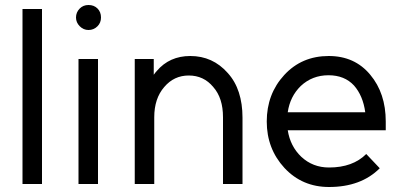

<svg xmlns="http://www.w3.org/2000/svg" viewBox="-20 -736 1593 768"><path d="M70 -700V0H148V-700Z M294 0H372V-500H294ZM384 -666Q384 -688 370 -702Q356 -716 334 -716Q313 -716 299 -702Q284 -687 284 -666Q284 -646 299 -631Q314 -616 334 -616Q355 -616 370 -631Q384 -645 384 -666Z M950 0V-266Q950 -321 935.5 -366Q921 -411 891 -444Q831 -512 741 -512Q658 -512 607 -452Q604 -449 601 -445Q598 -441 595 -437V-500H519V0H597V-267Q597 -342 637 -388Q676 -434 735 -434Q795 -434 833 -388Q872 -344 872 -267V0Z M1523 -215V-250Q1523 -363 1461 -437Q1399 -512 1295 -512Q1187 -512 1117 -436Q1047 -360 1047 -250Q1047 -141 1118 -64Q1189 12 1296 12Q1424 12 1499 -63L1445 -120Q1391 -66 1296 -66Q1231 -66 1185 -109Q1163 -130 1149.5 -156.5Q1136 -183 1131 -215ZM1294 -435Q1358 -435 1396 -394Q1432 -353 1441 -287H1131Q1140 -350 1183 -392Q1229 -435 1294 -435Z"/></svg>

Font: Unageo
Style: Regular
Weight: 400
Designer: Richard Sepsi
Foundry: Richard Sepsi
Version: Version 2.000